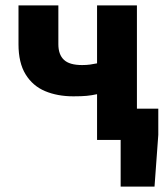

<svg xmlns="http://www.w3.org/2000/svg" viewBox="-20 -516 615 708"><path d="M424.9 172V0H392.5V-115.3H563.7V-18.6L549.8 172ZM337.9 0V-168.7Q317.8 -164.3 299.7 -162.6Q281.6 -160.8 250.7 -160.8Q191.8 -160.8 146.2 -180Q100.6 -199.2 74.4 -241.8Q48.2 -284.3 48.2 -353V-496.1H195.2V-353Q195.2 -314.8 215.7 -295.5Q236.1 -276.1 282.7 -276.1Q299 -276.1 311.9 -277.9Q324.9 -279.7 337.9 -282.4V-496.1H484.9V0Z"/></svg>

Font: SourceSans3VF
Style: Regular
Weight: 200
Designer: Paul D. Hunt
Foundry: Adobe
Version: Version 3.052;hotconv 1.1.0;makeotfexe 2.6.0